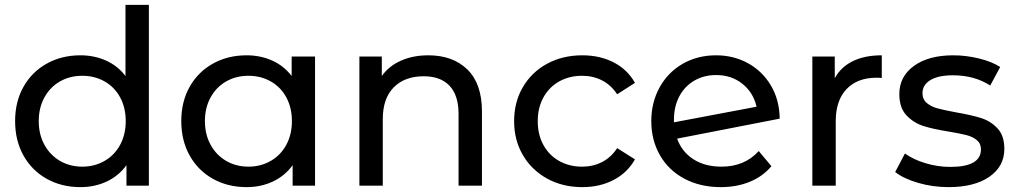

<svg xmlns="http://www.w3.org/2000/svg" viewBox="-20 -762 4171 788"><path d="M591 -742V0H499V-84Q467 -40 418 -17Q369 6 310 6Q233 6 172 -28Q111 -62 76.5 -123.5Q42 -185 42 -265Q42 -345 76.5 -406Q111 -467 172 -501Q233 -535 310 -535Q367 -535 415 -513.5Q463 -492 495 -450V-742ZM496 -265Q496 -320 473 -362.5Q450 -405 409 -428Q368 -451 318 -451Q267 -451 226.5 -428Q186 -405 162.5 -362.5Q139 -320 139 -265Q139 -210 162.5 -167.5Q186 -125 226.5 -101.5Q267 -78 318 -78Q368 -78 409 -101.5Q450 -125 473 -167.5Q496 -210 496 -265Z M1273 -530V0H1181V-84Q1149 -40 1100 -17Q1051 6 992 6Q915 6 854 -28Q793 -62 758.5 -123.5Q724 -185 724 -265Q724 -345 758.5 -406Q793 -467 854 -501Q915 -535 992 -535Q1049 -535 1097 -513.5Q1145 -492 1177 -450V-530ZM1178 -265Q1178 -320 1155 -362.5Q1132 -405 1091 -428Q1050 -451 1000 -451Q949 -451 908.5 -428Q868 -405 844.5 -362.5Q821 -320 821 -265Q821 -210 844.5 -167.5Q868 -125 908.5 -101.5Q949 -78 1000 -78Q1050 -78 1091 -101.5Q1132 -125 1155 -167.5Q1178 -210 1178 -265Z M1958 -305V0H1862V-294Q1862 -371 1825 -410Q1788 -449 1719 -449Q1641 -449 1596 -403.5Q1551 -358 1551 -273V0H1455V-530H1547V-450Q1576 -491 1625.5 -513Q1675 -535 1738 -535Q1839 -535 1898.5 -476.5Q1958 -418 1958 -305Z M2090 -265Q2090 -343 2126 -404.5Q2162 -466 2225.5 -500.5Q2289 -535 2370 -535Q2442 -535 2498.5 -506Q2555 -477 2586 -422L2513 -375Q2488 -413 2451 -432Q2414 -451 2369 -451Q2317 -451 2275.5 -428Q2234 -405 2210.5 -362.5Q2187 -320 2187 -265Q2187 -209 2210.5 -166.5Q2234 -124 2275.5 -101Q2317 -78 2369 -78Q2414 -78 2451 -97Q2488 -116 2513 -154L2586 -108Q2555 -53 2498.5 -23.5Q2442 6 2370 6Q2289 6 2225.5 -29Q2162 -64 2126 -125.5Q2090 -187 2090 -265Z M3094 -142 3146 -80Q3111 -38 3057.5 -16Q3004 6 2938 6Q2854 6 2789 -28.5Q2724 -63 2688.5 -125Q2653 -187 2653 -265Q2653 -342 2687.5 -404Q2722 -466 2782.5 -500.5Q2843 -535 2919 -535Q2991 -535 3050 -502.5Q3109 -470 3144 -411Q3179 -352 3180 -275L2759 -193Q2779 -138 2826.5 -108Q2874 -78 2941 -78Q3036 -78 3094 -142ZM2746 -270V-260L3085 -324Q3072 -382 3027 -418Q2982 -454 2919 -454Q2869 -454 2829.5 -431Q2790 -408 2768 -366.5Q2746 -325 2746 -270Z M3599 -535V-442Q3591 -443 3577 -443Q3499 -443 3454.5 -396.5Q3410 -350 3410 -264V0H3314V-530H3406V-441Q3431 -487 3480 -511Q3529 -535 3599 -535Z M3654 -56 3694 -132Q3729 -107 3779 -92Q3829 -77 3880 -77Q4006 -77 4006 -149Q4006 -173 3989 -187Q3972 -201 3946.5 -207.5Q3921 -214 3874 -222Q3810 -232 3769.5 -245Q3729 -258 3700 -289Q3671 -320 3671 -376Q3671 -448 3731 -491.5Q3791 -535 3892 -535Q3945 -535 3998 -522Q4051 -509 4085 -487L4044 -411Q3979 -453 3891 -453Q3830 -453 3798 -433Q3766 -413 3766 -380Q3766 -354 3784 -339Q3802 -324 3828.5 -317Q3855 -310 3903 -301Q3967 -290 4006.5 -277.5Q4046 -265 4074 -235Q4102 -205 4102 -151Q4102 -79 4040.5 -36.5Q3979 6 3873 6Q3808 6 3748 -11.5Q3688 -29 3654 -56Z"/></svg>

Font: Montserrat Alternates Medium
Style: Regular
Weight: 500
Designer: Julieta Ulanovsky
Foundry: Julieta Ulanovsky
Version: Version 7.200